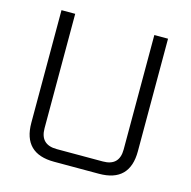

<svg xmlns="http://www.w3.org/2000/svg" viewBox="-102 -792 890 893"><g transform="rotate(15 343.0 -345.0)"><path d="M86 -148V-690H152V-139Q152 -60 232 -60H454Q533 -60 533 -139V-690H599V-148Q599 0 451 0H235Q86 0 86 -148Z"/></g></svg>

Font: Oxanium Light
Style: Regular
Weight: 300
Designer: Severin Meyer
Version: Version 1.000